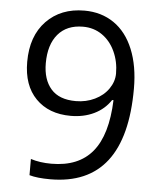

<svg xmlns="http://www.w3.org/2000/svg" viewBox="-53 -769 677 824"><g transform="rotate(5 286.0 -357.0)"><path d="M518.1 -409.2Q518.1 9.8 193.8 9.8Q137.2 9.8 104 0V-69.8Q143.1 -57.1 192.9 -57.1Q310.1 -57.1 369.9 -129.6Q429.7 -202.1 435.1 -352.1H429.2Q402.3 -311.5 357.9 -290.3Q313.5 -269 257.8 -269Q163.1 -269 107.4 -325.7Q51.8 -382.3 51.8 -483.9Q51.8 -595.2 114 -659.7Q176.3 -724.1 277.8 -724.1Q350.6 -724.1 405 -686.8Q459.5 -649.4 488.8 -577.9Q518.1 -506.3 518.1 -409.2ZM277.8 -654.8Q208 -654.8 169.9 -609.9Q131.8 -564.9 131.8 -484.9Q131.8 -414.6 167 -374.3Q202.1 -334 273.9 -334Q318.4 -334 355.7 -352.1Q393.1 -370.1 414.6 -401.4Q436 -432.6 436 -466.8Q436 -518.1 416 -561.5Q396 -605 360.1 -629.9Q324.2 -654.8 277.8 -654.8Z"/></g></svg>

Font: f3_58770 
Style: Regular
Weight: 400
Foundry: Ascender Corporation
Version: Version 1.10